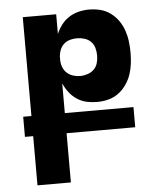

<svg xmlns="http://www.w3.org/2000/svg" viewBox="-53 -574 706 836"><g transform="rotate(-5 300.0 -156.5)"><path d="M77 215V0H41V-88H77V-520H223V-434Q232 -455 246 -473.5Q260 -492 279.5 -504.5Q299 -517 321.5 -522.5Q344 -528 368 -528Q392 -528 416 -522Q440 -516 460 -501.5Q480 -487 494.5 -466.5Q509 -446 517 -422.5Q525 -399 528 -374.5Q531 -350 531 -326Q531 -301 528 -276.5Q525 -252 517 -229Q509 -206 494.5 -185.5Q480 -165 460 -150.5Q440 -136 416 -130Q392 -124 368 -124Q344 -124 321.5 -129Q299 -134 279.5 -147Q260 -160 246 -178.5Q232 -197 223 -218V-88H523V0H223V215ZM304 -243Q320 -243 336.5 -248.5Q353 -254 364.5 -265.5Q376 -277 380.5 -293Q385 -309 385 -326Q385 -342 380.5 -358.5Q376 -375 364.5 -386.5Q353 -398 336.5 -403Q320 -408 304 -408Q289 -408 274 -404Q259 -400 247.5 -390Q236 -380 230 -365.5Q224 -351 223 -336V-316Q224 -300 230 -286Q236 -272 247.5 -262Q259 -252 274 -247.5Q289 -243 304 -243Z"/></g></svg>

Font: Iosevka Heavy Extended
Style: Regular
Weight: 900
Width: 7
Monospace: yes
Designer: Belleve Invis
Foundry: Belleve Invis
Version: Version 32.5.0; ttfautohint (v1.8.4)